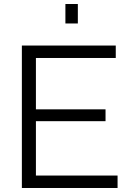

<svg xmlns="http://www.w3.org/2000/svg" viewBox="-20 -937 649 957"><path d="M566 -62V0H89V-710H557V-648H159V-392H506V-333H159V-62ZM306 -820V-917H368V-820Z"/></svg>

Font: Oxford Sans
Style: Regular
Weight: 400
Designer: Matt McInerney, Pablo Impallari, Rodrigo Fuenzalida
Foundry: Matt McInerney, Pablo Impallari, Rodrigo Fuenzalida
Version: Version 3.000g; ttfautohint (v1.5) -l 8 -r 28 -G 28 -x 14 -D